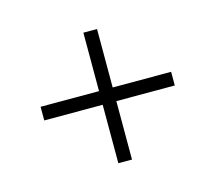

<svg xmlns="http://www.w3.org/2000/svg" viewBox="-79 -583 732 653"><g transform="rotate(30 287.5 -256.5)"><path d="M108 -110.5 253.5 -256 108 -401.5 142 -435.5 287.5 -290 433 -435.5 467 -401.5 321.5 -256 467 -110.5 433 -76.5 287.5 -222 142 -76.5Z"/></g></svg>

Font: Newsreader 72pt ExtraBold
Style: Regular
Weight: 800
Designer: Hugues Gentile
Foundry: Production Type
Version: Version 1.003; ttfautohint (v1.8.3)